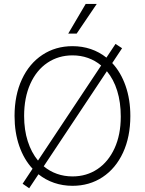

<svg xmlns="http://www.w3.org/2000/svg" viewBox="-20 -957 754 999"><path d="M97.7 -1 149.4 -79.1Q104.5 -127.4 80.1 -197.8Q55.7 -268.1 55.7 -353.5Q55.7 -461.9 94 -544.2Q132.3 -626.5 200.7 -671.6Q269 -716.8 357.4 -716.8Q407.7 -716.8 452.4 -701.7Q497.1 -686.5 533.7 -657.2L581.1 -728.5L615.2 -706.1L564 -628.9Q608.9 -580.6 633.5 -510Q658.2 -439.5 658.2 -353.5Q658.2 -245.1 620.1 -162.8Q582 -80.6 513.7 -35.4Q445.3 9.8 357.4 9.8Q306.6 9.8 261.7 -5.6Q216.8 -21 180.2 -50.3L131.8 22.5ZM536.1 -586.4 207.5 -91.8Q238.3 -65.9 276.4 -52.5Q314.5 -39.1 357.4 -39.1Q430.2 -39.1 487.1 -77.1Q543.9 -115.2 576.2 -185.8Q608.4 -256.3 608.4 -350.6Q608.4 -424.8 589.8 -484.6Q571.3 -544.4 536.1 -586.4ZM177.7 -121.6 506.3 -616.2Q475.6 -642.1 437.7 -655.5Q399.9 -668.9 357.4 -668.9Q284.2 -668.9 227.1 -630.6Q169.9 -592.3 137.7 -520.8Q105.5 -449.2 105.5 -353.5Q105.5 -281.2 124.3 -222.4Q143.1 -163.6 177.7 -121.6ZM425.8 -936.5H483.4L378.9 -782.2H335Z"/></svg>

Font: Pretendard GOV ExtraLight
Style: Regular
Weight: 200
Designer: Base glyphs from Inter by Rasmus Andersson; Hangeul glyphs from Noto Sans CJK(Source Han Sans) by Jang Soo-young and Kan
Foundry: Kil Hyung-jin
Version: Version 1.309